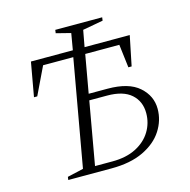

<svg xmlns="http://www.w3.org/2000/svg" viewBox="-99 -757 846 854"><g transform="rotate(-15 324.0 -330.0)"><path d="M136 -522 75 -395H60L88 -552H281L294 -628L227 -645L229 -660H445L443 -645L349 -628L335 -552H543L515 -415H500L487 -522H330L299 -347H386Q483 -347 530.5 -305Q578 -263 578 -203Q578 -150 548 -103.5Q518 -57 458.5 -28.5Q399 0 311 0H112L114 -14L188 -31L275 -522ZM243 -29H323Q387 -29 432 -52Q477 -75 500.5 -113.5Q524 -152 524 -198Q524 -252 487 -285Q450 -318 376 -318H294Z"/></g></svg>

Font: Spectral SC ExtraLight
Style: Italic
Weight: 275
Italic angle: -10°
Designer: Jean-Baptiste Levee
Foundry: Production Type
Version: Version 2.001